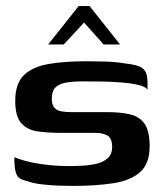

<svg xmlns="http://www.w3.org/2000/svg" viewBox="-20 -606 533 630"><path d="M220 4Q198 4 171.5 3Q145 2 118.5 -1Q92 -4 71 -11Q55 -15 45.5 -20.5Q36 -26 31.5 -41.5Q27 -57 27 -90Q55 -79 87 -72.5Q119 -66 150 -63.5Q181 -61 206 -61Q228 -61 253 -62.5Q278 -64 299.5 -69.5Q321 -75 334.5 -88Q348 -101 348 -123Q348 -152 333 -161Q318 -170 292 -170H183Q140 -170 105.5 -174.5Q71 -179 50.5 -201Q30 -223 30 -275Q30 -332 58.5 -359.5Q87 -387 139 -396Q191 -405 264 -405Q290 -405 325.5 -404Q361 -403 389 -398Q417 -395 433 -389.5Q449 -384 456.5 -372Q464 -360 464 -337V-312Q457 -322 433.5 -327.5Q410 -333 378 -335.5Q346 -338 311.5 -338.5Q277 -339 248 -339Q222 -339 199.5 -335.5Q177 -332 163.5 -320.5Q150 -309 150 -282Q150 -262 158.5 -252.5Q167 -243 182 -240.5Q197 -238 216 -238H335Q375 -238 406 -231Q437 -224 454 -200.5Q471 -177 471 -126Q471 -68 439 -40.5Q407 -13 350 -4.5Q293 4 220 4ZM138 -460 238 -586H274L374 -460H320L256 -532L189 -460Z"/></svg>

Font: Genos SemiBold
Style: Regular
Weight: 600
Designer: Robert E. Leuschke
Foundry: Robert E. Leuschke
Version: Version 1.010